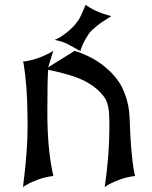

<svg xmlns="http://www.w3.org/2000/svg" viewBox="-20 -758 616 778"><path d="M73.2 0Q91.8 -146.5 91.8 -243.2Q91.8 -291.5 91.3 -295.9Q90.3 -409.7 75.7 -500.5L73.2 -508.3Q132.3 -515.1 192.9 -549.8L196.3 -551.8Q186.5 -522.9 175.3 -485.4L282.2 -551.8Q310.1 -544.4 351.1 -523.4Q389.2 -503.4 424.3 -470.2Q467.3 -429.2 484.9 -379.9Q503.9 -333 505.4 -277.3Q509.8 -135.3 523.4 -62.5L527.3 -44.9Q494.6 -41 467.8 -31.2Q425.3 -15.6 404.3 0Q423.3 -127.9 423.3 -247.6Q422.9 -263.2 422.9 -275.4Q422.9 -331.5 405.3 -360.4Q376 -403.3 320.3 -431.2Q271.5 -455.6 175.8 -475.1H175.3Q171.9 -439.5 171.9 -316.9V-299.8Q171.9 -162.6 192.4 -62.5L196.3 -44.9Q163.1 -41 136.7 -31.2Q94.2 -15.6 73.2 0ZM201.2 -596.2Q220.2 -604 238.3 -617.2Q263.7 -635.7 281.7 -655.3Q286.1 -660.2 297.4 -675.8Q306.2 -688 327.1 -738.3Q364.7 -710.4 430.7 -692.4L397.9 -671.4Q373.5 -655.3 350.1 -633.3Q344.7 -628.4 337.4 -617.2Q316.4 -585.4 308.1 -559.1Q305.7 -551.3 305.7 -550.8L262.2 -575.2Q236.3 -590.3 201.2 -596.2Z"/></svg>

Font: MedievalSharp
Style: Regular
Weight: 500
Version: Version 1.0